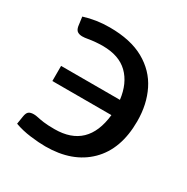

<svg xmlns="http://www.w3.org/2000/svg" viewBox="-127 -626 722 742"><g transform="rotate(30 234.5 -254.5)"><path d="M170 7Q141 7 103 2.2Q65 -2.5 32 -14.5Q35 -32.5 37.5 -49.2Q40 -66 47.2 -72.2Q54.5 -78.5 70.5 -78.5Q79 -78.5 89.8 -76Q100.5 -73.5 118.5 -71Q136.5 -68.5 167.5 -68.5Q314 -68.5 331 -225.5H67.5V-293H330Q321.5 -362.5 281.5 -401.5Q241.5 -440.5 169 -440.5Q136.5 -440.5 105 -435Q92 -432.5 81 -432.5Q68.5 -432.5 60 -437.8Q51.5 -443 48.5 -458.5L43 -499Q96.5 -516 156.5 -516Q250 -516 310.5 -482Q371 -448 400.2 -389Q429.5 -330 429.5 -254.5Q429.5 -130 360 -61.5Q290.5 7 170 7Z"/></g></svg>

Font: Verano Sans Medium
Style: Regular
Weight: 500
Designer: Lukasz Dziedzic with Adam Twardoch and Botio Nikoltchev
Foundry: tyPoland Lukasz Dziedzic
Version: Version 3.001;December 28, 2019;FontCreator 12.0.0.2547 64-b